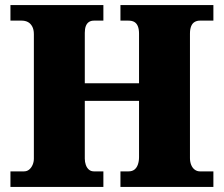

<svg xmlns="http://www.w3.org/2000/svg" viewBox="-20 -734 878 754"><path d="M21 0V-61H74Q86 -61 94.5 -68Q103 -75 108 -86.5Q113 -98 113 -111V-600Q113 -618 106.5 -630Q100 -642 89.5 -647.5Q79 -653 65 -653H21V-714H386V-653H349Q337 -653 329 -647.5Q321 -642 317 -631.5Q313 -621 313 -605V-407H526V-602Q526 -619 521.5 -630.5Q517 -642 508 -647.5Q499 -653 484 -653H453V-714H818V-653H765Q753 -653 744 -647.5Q735 -642 730.5 -630.5Q726 -619 726 -602V-113Q726 -98 731 -86Q736 -74 745 -67.5Q754 -61 765 -61H818V0H453V-61H485Q499 -61 508 -68Q517 -75 521.5 -88Q526 -101 526 -117V-338H313V-111Q313 -98 317 -86.5Q321 -75 329 -68Q337 -61 349 -61H386V0Z"/></svg>

Font: Noto Rashi Hebrew Black
Style: Regular
Weight: 900
Version: Version 1.006